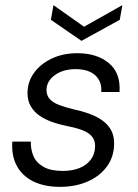

<svg xmlns="http://www.w3.org/2000/svg" viewBox="-20 -715 535 747"><path d="M213 12Q153 12 110 -9Q67 -30 45.5 -69.5Q24 -109 28 -164H100Q99 -134 110 -108Q121 -82 149 -66Q177 -50 224 -50Q262 -50 290 -61.5Q318 -73 334 -95Q350 -117 350 -147Q350 -171 336 -186Q322 -201 296.5 -210Q271 -219 235 -226Q209 -231 182.5 -240.5Q156 -250 134.5 -264.5Q113 -279 100 -301Q87 -323 87 -353Q87 -396 112 -431Q137 -466 181 -487Q225 -508 281 -508Q357 -508 403.5 -469.5Q450 -431 445 -357H374Q377 -398 350.5 -422Q324 -446 274 -446Q225 -446 193 -422.5Q161 -399 161 -365Q161 -343 174 -329Q187 -315 211.5 -306Q236 -297 269 -289Q298 -283 326 -273Q354 -263 376 -248Q398 -233 411 -211Q424 -189 424 -157Q424 -106 396.5 -68Q369 -30 321.5 -9Q274 12 213 12ZM456 -695 446 -638 297 -556 178 -638 188 -695 307 -611Z"/></svg>

Font: DM Sans 24pt Light
Style: Italic
Weight: 300
Italic angle: -10°
Designer: Colophon Foundry, Jonny Pinhorn
Foundry: Colophon Foundry
Version: Version 4.004;gftools[0.9.30]